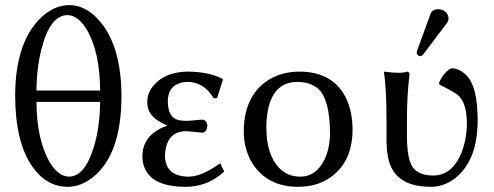

<svg xmlns="http://www.w3.org/2000/svg" viewBox="-20 -718 1923 748"><path d="M370.1 -365.2Q369.1 -517.6 316.9 -604.5Q283.7 -658.2 243.2 -659.2Q175.3 -659.2 141.6 -527.3Q122.6 -452.1 122.1 -365.2ZM370.1 -320.8H122.1Q123 -175.8 171.9 -88.9Q205.6 -31.2 248 -29.8Q308.6 -29.8 343.3 -138.2Q369.1 -218.3 370.1 -320.8ZM39.1 -344.2Q39.1 -544.4 132.3 -642.1Q186 -697.3 249 -698.2Q317.9 -698.2 373 -630.4Q452.6 -532.2 453.1 -344.2Q453.1 -116.7 342.3 -27.8Q294.4 9.8 243.2 9.8Q162.1 9.8 106 -68.8Q39.6 -164.6 39.1 -344.2Z M710.9 -398.9Q635.3 -396.5 633.8 -324.2Q633.8 -259.8 675.8 -250Q688.5 -247.1 707.5 -247.1Q708 -247.1 721.2 -248Q764.6 -252 768.6 -252Q787.1 -249 787.6 -227.1Q785.6 -202.1 767.6 -201.2Q763.7 -201.2 738.8 -204.1Q711.9 -207 706.5 -207Q641.6 -207 626.5 -143.6Q623 -127.9 622.6 -110.8Q624.5 -30.8 714.8 -29.8Q761.7 -29.8 827.1 -74.7Q832 -78.1 837.9 -82L853.5 -49.8Q789.1 9.8 703.6 9.8Q560.5 9.8 538.1 -79.6Q534.7 -93.8 534.7 -107.9Q534.7 -181.2 604.5 -217.3Q618.2 -224.1 632.8 -229Q567.9 -254.4 556.6 -296.9Q553.7 -309.1 553.7 -321.8Q553.7 -366.2 595.2 -401.9Q639.6 -438.5 711.9 -439Q792.5 -438.5 846.7 -411.1L848.6 -408.2L825.7 -335.9L812.5 -335Q774.9 -398.4 710.9 -398.9Z M929.7 -205.1Q929.7 -338.9 1018.1 -401.4Q1071.8 -438.5 1145.5 -439Q1280.3 -439 1330.1 -331.5Q1353 -280.8 1353.5 -213.9Q1353.5 -89.8 1270 -28.8Q1216.3 9.8 1141.6 9.8Q1024.4 9.8 965.8 -77.6Q930.2 -132.8 929.7 -205.1ZM1138.7 -398.9Q1040.5 -398.9 1021.5 -275.9Q1017.6 -250 1017.6 -222.2Q1017.6 -113.8 1069.8 -61.5Q1102.1 -29.8 1150.4 -29.8Q1211.4 -29.8 1244.6 -97.2Q1265.1 -140.6 1265.6 -195.8Q1265.6 -332 1218.3 -373.5Q1188 -398.4 1138.7 -398.9Z M1685.5 -682.1Q1712.4 -682.1 1724.1 -660.2Q1727.1 -653.3 1727.5 -647Q1727.1 -636.7 1721.7 -628.9L1629.4 -506.8Q1623 -499.5 1617.7 -499Q1605 -500.5 1603.5 -512.2Q1604 -516.6 1605.5 -522L1657.7 -665Q1665 -681.6 1685.5 -682.1ZM1565.4 -251V-189Q1565.4 -92.8 1591.3 -62Q1616.2 -34.2 1667.5 -34.2Q1742.2 -34.2 1778.3 -124.5Q1798.3 -175.8 1798.8 -236.8Q1798.8 -322.8 1759.3 -351.1Q1753.4 -355 1740.7 -362.8Q1714.4 -377.9 1691.4 -388.7Q1691.4 -388.7 1690.9 -397Q1706.5 -431.2 1729.5 -447.3Q1736.3 -451.7 1740.7 -452.1Q1771 -451.2 1799.3 -422.4Q1840.8 -378.4 1840.8 -249Q1840.8 -95.7 1755.9 -25.9Q1711.4 9.8 1658.7 9.8Q1524.4 9.8 1495.6 -88.9Q1485.8 -123.5 1485.8 -172.9V-234.9Q1485.8 -381.8 1475.6 -436L1477.5 -439Q1541.5 -429.7 1566.4 -439Q1574.7 -437 1575.7 -429.2Q1565.4 -351.6 1565.4 -251Z"/></svg>

Font: Linux Biolinum O
Style: Regular
Weight: 400
Designer: Philipp H. Poll
Foundry: Philipp H. Poll
Version: Version 1.0.4